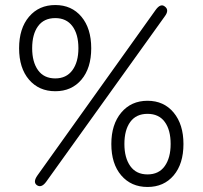

<svg xmlns="http://www.w3.org/2000/svg" viewBox="-20 -733 806 764"><path d="M200 -370Q135 -370 95.5 -416Q56 -462 56 -541Q56 -620 95.5 -666.5Q135 -713 200 -713Q265 -713 304 -666.5Q343 -620 343 -541Q343 -462 304 -416Q265 -370 200 -370ZM567 11Q502 11 462.5 -35Q423 -81 423 -160Q423 -238 462.5 -285Q502 -332 567 -332Q632 -332 671 -285Q710 -238 710 -160Q710 -81 671 -35Q632 11 567 11ZM164 -10Q145 16 127 4Q110 -8 129 -35L599 -693Q619 -721 636 -707Q655 -693 635 -667ZM567 -39Q612 -39 635.5 -72Q659 -105 659 -160Q659 -216 635.5 -248Q612 -280 567 -280Q522 -280 498.5 -248Q475 -216 475 -160Q475 -105 498.5 -72Q522 -39 567 -39ZM200 -421Q244 -421 268 -453.5Q292 -486 292 -541Q292 -597 268 -629Q244 -661 200 -661Q155 -661 131.5 -629Q108 -597 108 -541Q108 -486 131.5 -453.5Q155 -421 200 -421Z"/></svg>

Font: Shin Retro Maru Gothic Regular
Style: Regular
Weight: 400
Designer: Iose
Foundry: Typographish
Version: Version 1.002